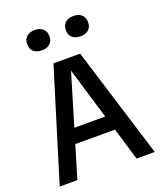

<svg xmlns="http://www.w3.org/2000/svg" viewBox="-144 -878 813 969"><g transform="rotate(-20 262.5 -393.0)"><path d="M7.5 0 190.5 -595H334L518 0H420.5L255 -551H267.5L102.5 0ZM108 -174.5 127 -253.5H396.5L416 -174.5ZM366.5 -676.5Q338.5 -676.5 322.5 -690.8Q306.5 -705 306.5 -730.5Q306.5 -756.5 322.5 -771Q338.5 -785.5 366.5 -785.5Q394 -785.5 410 -771Q426 -756.5 426 -730.5Q426 -705 410 -690.8Q394 -676.5 366.5 -676.5ZM158.5 -676.5Q131 -676.5 115 -690.8Q99 -705 99 -730.5Q99 -756.5 115 -771Q131 -785.5 158.5 -785.5Q186.5 -785.5 202.5 -771Q218.5 -756.5 218.5 -730.5Q218.5 -705 202.5 -690.8Q186.5 -676.5 158.5 -676.5Z"/></g></svg>

Font: Encode Sans SC Condensed Medium
Style: Regular
Weight: 500
Width: 3
Designer: Multiple Designers
Foundry: Impallari Type
Version: Version 3.002